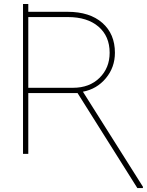

<svg xmlns="http://www.w3.org/2000/svg" viewBox="-20 -770 735 961"><path d="M121.6 -750V-710.9H318.4Q429.2 -710.9 492.2 -655.5Q555.2 -600.1 555.2 -505.9Q555.2 -433.1 510 -378.7Q464.8 -324.2 395 -311L695.3 164.6V171.4H667.5L368.2 -304.2H121.6V0H95.2V-750ZM121.6 -330.6H345.7Q427.7 -330.6 478.3 -380.4Q528.8 -430.2 528.8 -505.9Q528.8 -588.9 472.9 -636.7Q417 -684.6 319.8 -684.6H121.6Z"/></svg>

Font: Roboto Thin
Style: Regular
Weight: 250
Designer: Google
Version: Version 2.134; 2016